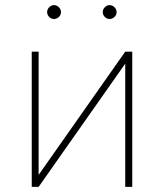

<svg xmlns="http://www.w3.org/2000/svg" viewBox="-20 -730 640 750"><path d="M469.2 -528.3H496.6V0H469.2V-481.4L130.9 0H104V-528.3H130.9V-46.9ZM164.1 -682.6Q164.1 -693.4 172.1 -701.7Q180.2 -710 190.9 -710Q201.7 -710 210 -701.7Q218.3 -693.4 218.3 -682.6Q218.3 -671.9 210 -663.8Q201.7 -655.8 190.9 -655.8Q180.2 -655.8 172.1 -663.8Q164.1 -671.9 164.1 -682.6ZM381.3 -682.6Q381.3 -693.4 389.4 -701.7Q397.5 -710 408.2 -710Q418.9 -710 427.2 -701.7Q435.5 -693.4 435.5 -682.6Q435.5 -671.9 427.2 -663.8Q418.9 -655.8 408.2 -655.8Q397.5 -655.8 389.4 -663.8Q381.3 -671.9 381.3 -682.6Z"/></svg>

Font: Roboto Mono Thin
Style: Regular
Weight: 250
Designer: Google
Version: Version 2.000985; 2015; ttfautohint (v1.3)